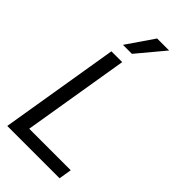

<svg xmlns="http://www.w3.org/2000/svg" viewBox="-294 -1035 1105 1105"><g transform="rotate(45 258.0 -483.0)"><path d="M19.5 0 139.6 -727.5H227.5L120.1 -78.1H458L445.3 0ZM160.2 -800.8 273.4 -965.8H371.1L233.4 -800.8Z"/></g></svg>

Font: Inter Tight
Style: Italic
Weight: 400
Italic angle: -9.39999°
Designer: Rasmus Andersson
Foundry: rsms
Version: Version 3.002